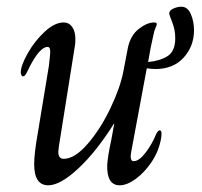

<svg xmlns="http://www.w3.org/2000/svg" viewBox="-20 -543 602 573"><path d="M377 -119Q370 -84 370 -76Q370 -62 379 -62Q395 -62 414.5 -87.5Q434 -113 446 -143Q452 -154 456 -154Q462 -154 462 -145Q462 -134 460 -126Q453 -90 432 -59Q411 -28 385 -9Q359 10 337 10Q298 10 300 -52Q302 -79 312 -125L321 -174H320Q268 -91 214 -40.5Q160 10 124 10Q82 10 82 -53Q82 -84 92 -141L126 -347Q130 -383 130 -388Q130 -403 122 -403Q99 -403 68 -343Q66 -339 61.5 -329.5Q57 -320 54 -317.5Q51 -315 48 -315Q46 -315 44 -318.5Q42 -322 42 -327Q42 -347 62.5 -383.5Q83 -420 113 -448Q143 -476 170 -476Q186 -476 195.5 -462.5Q205 -449 205 -426Q205 -411 203 -403L156 -108Q154 -94 154 -90Q154 -69 170 -69Q203 -69 241.5 -113.5Q280 -158 309.5 -220Q339 -282 348 -329L362 -402Q370 -438 394.5 -457Q419 -476 440 -476Q448 -476 448 -471Q448 -468 444 -459.5Q440 -451 438 -439Q430 -406 422 -358Q457 -361 480 -375.5Q503 -390 503 -429Q503 -454 494 -476.5Q485 -499 485 -503Q485 -512 497.5 -517.5Q510 -523 521 -523Q540 -523 549.5 -501Q559 -479 559 -453Q559 -405 528 -371Q497 -337 444 -337Q436 -337 418 -339Z"/></svg>

Font: Charm
Style: Regular
Weight: 400
Designer: Katatrad Aksorn Co.,Ltd.
Foundry: Cadson Demak Co.,Ltd.
Version: Version 1.001